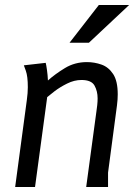

<svg xmlns="http://www.w3.org/2000/svg" viewBox="-20 -753 540 773"><path d="M164 -500Q166 -493 169 -472Q172 -451 173 -429Q202 -455 241.5 -479Q281 -503 330 -503Q360 -503 388.5 -493Q417 -483 435.5 -455Q454 -427 454 -373Q454 -353 451 -329L415 -58V0H327L368 -303Q370 -316 371.5 -330Q373 -344 373 -357Q373 -386 360.5 -408.5Q348 -431 308 -431Q279 -431 250 -416.5Q221 -402 199.5 -385.5Q178 -369 170 -362L121 0H41L88 -350Q90 -364 91 -377.5Q92 -391 92 -402Q92 -446 84 -468Q76 -490 76 -490ZM378 -733H500L338 -581H260Z"/></svg>

Font: Rosario Light
Style: Italic
Weight: 300
Italic angle: -8.05°
Designer: Hector Gatti
Foundry: Omnibus Type
Version: Version 1.101; ttfautohint (v1.8.1.43-b0c9)